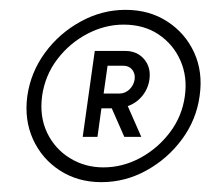

<svg xmlns="http://www.w3.org/2000/svg" viewBox="-20 -735 450 390"><path d="M186 -365Q138 -365 101.5 -388.8Q65 -412.5 47 -452.2Q29 -492 35.5 -540Q42.5 -588.5 71.5 -628Q100.5 -667.5 143.8 -691.2Q187 -715 235 -715Q283.5 -715 320 -691.2Q356.5 -667.5 374.5 -628Q392.5 -588.5 385.5 -540Q379 -492 349.8 -452.2Q320.5 -412.5 277.5 -388.8Q234.5 -365 186 -365ZM65.5 -540Q60 -498 75.8 -465.2Q91.5 -432.5 122 -413.8Q152.5 -395 190 -395Q229 -395 264.8 -414.2Q300.5 -433.5 325.2 -466.2Q350 -499 355.5 -540Q361 -579 346.5 -612Q332 -645 302.2 -665Q272.5 -685 231 -685Q193 -685 157.2 -666.2Q121.5 -647.5 96.5 -614.8Q71.5 -582 65.5 -540ZM148 -457 172.5 -631.5H234.5Q258.5 -631.5 272.8 -614.8Q287 -598 283.5 -573.5Q281 -555 269 -540.2Q257 -525.5 239.5 -519.5L267 -457H232.5L207 -515H186L178 -457ZM190.5 -545H222.5Q234 -545 242.8 -553.2Q251.5 -561.5 253.5 -573.5Q255 -585.5 248.5 -593.5Q242 -601.5 230.5 -601.5H198.5Z"/></svg>

Font: Urbanist Thin
Style: Italic
Weight: 100
Italic angle: -8°
Designer: Corey Hu
Foundry: Corey Hu
Version: Version 1.321; ttfautohint (v1.8.4.7-5d5b)